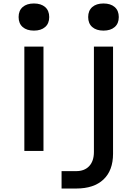

<svg xmlns="http://www.w3.org/2000/svg" viewBox="-20 -868 790 1104"><path d="M334 116H418Q466 116 493 87Q520 58 520 6V-600H630V16Q630 112 575 164Q520 216 418 216H334ZM120 -600H230V0H120ZM87 -770Q87 -807 110.5 -827.5Q134 -848 175 -848Q216 -848 239.5 -827.5Q263 -807 263 -770Q263 -733 239.5 -712.5Q216 -692 175 -692Q134 -692 110.5 -712.5Q87 -733 87 -770ZM487 -770Q487 -807 510.5 -827.5Q534 -848 575 -848Q616 -848 639.5 -827.5Q663 -807 663 -770Q663 -733 639.5 -712.5Q616 -692 575 -692Q534 -692 510.5 -712.5Q487 -733 487 -770Z"/></svg>

Font: Martian Mono VF sWd Rg
Style: Regular
Weight: 400
Width: 6
Monospace: yes
Designer: Roman Shamin
Foundry: Evil Martians
Version: Version 1.100